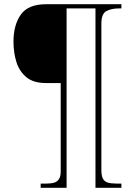

<svg xmlns="http://www.w3.org/2000/svg" viewBox="-20 -780 645 911"><path d="M173 111V91H201Q223 91 237.5 86.5Q252 82 260 69.5Q268 57 268 34V-386H197Q139 -386 105.5 -413.5Q72 -441 58 -485.5Q44 -530 44 -582Q44 -662 79 -711Q114 -760 199 -760H556V-740H543Q509 -740 485 -727.5Q461 -715 461 -668V27Q461 53 468 67Q475 81 490.5 86Q506 91 532 91H556V111H433V-740H296V111Z"/></svg>

Font: Noto Serif Kannada Thin
Style: Regular
Weight: 250
Version: Version 2.003